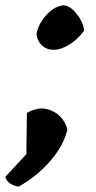

<svg xmlns="http://www.w3.org/2000/svg" viewBox="-64 -539 360 721"><path d="M189 -52Q174 9 124.5 66Q75 123 6 162Q-37 154 -44 125L35 40L37 -115Q77 -137 109 -130Q141 -123 162 -101.5Q183 -80 189 -52ZM73 -411Q80 -449 109.5 -482Q139 -515 173 -519Q198 -519 223 -488Q248 -457 252 -424Q229 -392 197 -372Q165 -352 138 -352Q111 -352 93.5 -368.5Q76 -385 73 -411Z"/></svg>

Font: Tillana SemiBold
Style: Regular
Weight: 600
Designer: Lipi Raval (Devanagari, Latin), Jonny Pinhorn (Latin)
Foundry: Indian Type Foundry
Version: Version 2.003;PS 1.0;hotconv 1.0.79;makeotf.lib2.5.61930; tt